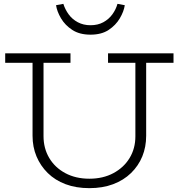

<svg xmlns="http://www.w3.org/2000/svg" viewBox="-20 -963 928 997"><path d="M444 14Q375 14 320.5 -6.5Q266 -27 228 -64.5Q190 -102 169.5 -151Q149 -200 149 -258V-660H206V-256Q206 -193 235.5 -143Q265 -93 319 -64Q373 -35 444 -35Q515 -35 569 -64Q623 -93 653 -142.5Q683 -192 683 -255V-660H739V-258Q739 -200 719 -151Q699 -102 660.5 -64.5Q622 -27 567.5 -6.5Q513 14 444 14ZM7 -637V-686H346V-637ZM541 -637V-686H881V-637ZM450 -783Q393 -783 355.5 -807.5Q318 -832 297 -867.5Q276 -903 271 -936L309 -943Q318 -914 336.5 -888.5Q355 -863 384 -847.5Q413 -832 450 -832Q488 -832 516.5 -847.5Q545 -863 563.5 -888.5Q582 -914 590 -943L628 -936Q623 -903 602 -867.5Q581 -832 544 -807.5Q507 -783 450 -783Z"/></svg>

Font: BioRhyme ExtraBold Light
Style: Regular
Weight: 300
Version: Version 1.600;gftools[0.9.33]